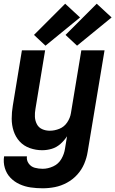

<svg xmlns="http://www.w3.org/2000/svg" viewBox="-21 -801 621 1034"><path d="M209 213Q242 213 275 206.5Q308 200 339.5 183Q371 166 395 139.5Q419 113 432.5 81Q446 49 451 17L542 -530H417L361 -192Q357 -166 341 -142Q325 -118 299 -107.5Q273 -97 247 -97Q225 -97 206 -105.5Q187 -114 177.5 -132.5Q168 -151 167 -172Q166 -193 170 -215L222 -530H97L48 -232Q42 -197 42 -162Q42 -127 52.5 -95Q63 -63 85 -39Q107 -15 139.5 -3.5Q172 8 206 8Q232 8 257.5 0.5Q283 -7 304 -25.5Q325 -44 340 -67L329 0Q325 28 309.5 55Q294 82 265.5 95Q237 108 209 108Q187 108 166.5 102.5Q146 97 133.5 79.5Q121 62 124 41H1Q-4 73 5 103.5Q14 134 35 156Q56 178 84.5 191Q113 204 144.5 208.5Q176 213 209 213ZM394 -555 580 -707 500 -781 332 -613ZM224 -555 410 -707 330 -781 162 -613Z"/></svg>

Font: Iosevka Sparkle
Style: Bold Italic
Weight: 700
Italic angle: -9°
Designer: Belleve Invis
Foundry: Belleve Invis
Version: Version 4.5.0; ttfautohint (v1.8.3)